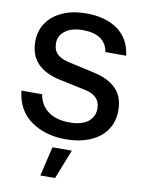

<svg xmlns="http://www.w3.org/2000/svg" viewBox="-101 -784 818 1093"><g transform="rotate(10 307.5 -238.0)"><path d="M573 -517H453Q435 -618 305 -618Q242 -618 204.5 -590.5Q167 -563 167 -518Q167 -478 190.5 -455.5Q214 -433 267 -422L407 -391Q492 -373 537.5 -327.5Q583 -282 583 -202Q583 -138 551 -90Q519 -42 458 -15.5Q397 11 313 11Q198 11 115.5 -46.5Q33 -104 20 -218H140Q149 -158 195.5 -122.5Q242 -87 322 -87Q390 -87 427 -115.5Q464 -144 464 -193Q464 -267 375 -285L229 -316Q49 -353 49 -507Q49 -568 80.5 -615Q112 -662 171 -688.5Q230 -715 310 -715Q419 -715 489.5 -665.5Q560 -616 573 -517ZM250 69H362L295 239H210Z"/></g></svg>

Font: CBA Beacon Sans Bold
Style: Regular
Weight: 700
Designer: Wei Huang
Foundry: Wei Huang
Version: Version 1.002